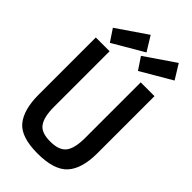

<svg xmlns="http://www.w3.org/2000/svg" viewBox="-267 -950 1034 1034"><g transform="rotate(45 250.0 -432.5)"><path d="M54 -757 225 -874 276 -791 100 -688ZM268 -757 439 -874 490 -791 314 -688ZM26 -220V-655H131V-232Q131 -155 156 -120Q180 -85 248 -85Q316 -85 342 -119Q368 -153 368 -232V-655H473V-220Q473 -103 422.5 -47Q372 9 246 9Q120 9 73 -48Q26 -105 26 -220Z"/></g></svg>

Font: Lekton
Style: Bold
Weight: 700
Designer: Paolo Mazzetti, Luciano Perondi, Raffaele Flato, Elena Papassissa, Emilio Macchia, Michela Povoleri, Tobias Seemiller, R
Version: Version 34.000